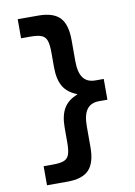

<svg xmlns="http://www.w3.org/2000/svg" viewBox="-96 -831 706 1002"><g transform="rotate(-10 257.5 -330.0)"><path d="M179 110H70V9H118Q158 9 178 1Q198 -7 205.5 -28.5Q213 -50 213 -93V-169Q213 -234 235.5 -272Q258 -310 308 -329V-331Q258 -350 235.5 -388Q213 -426 213 -491V-567Q213 -610 205.5 -631.5Q198 -653 178 -661Q158 -669 118 -669H70V-770H179Q258 -770 293 -733.5Q328 -697 328 -613V-503Q328 -443 349 -414Q370 -385 414 -385H458V-275H414Q370 -275 349 -246Q328 -217 328 -157V-47Q328 36 293 73Q258 110 179 110Z"/></g></svg>

Font: M PLUS 1 SemiBold
Style: Regular
Weight: 600
Designer: Coji Morishita
Foundry: UNDERFOREST DESIGN
Version: Version 1.001